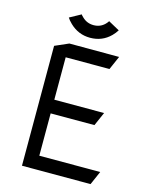

<svg xmlns="http://www.w3.org/2000/svg" viewBox="-131 -986 823 1059"><g transform="rotate(15 281.0 -456.5)"><path d="M202.1 -901.4Q203.1 -898.4 215.3 -886.7Q242.2 -860.8 279.8 -860.8Q317.9 -860.8 343.8 -886.7Q352.1 -895 357.9 -904.3L421.9 -869.1Q411.1 -851.6 395.5 -835.9Q348.1 -788.6 279.3 -788.6Q211.9 -788.6 163.1 -835.9Q145.5 -853 137.7 -866.2ZM177.7 -329.6V-87.9H525.4L491.2 -9.8H99.6V-694.3L177.7 -728.5L461.9 -728L427.7 -649.9H177.7V-407.7H461.9L427.7 -329.6Z"/></g></svg>

Font: NovaMono
Style: Regular
Weight: 400
Monospace: yes
Version: Version 1.2